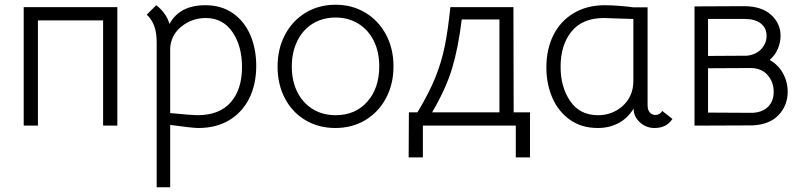

<svg xmlns="http://www.w3.org/2000/svg" viewBox="-20 -530 3385 810"><path d="M475 0H415V-444H140V0H80V-500H475Z M1061 -252Q1061 -175 1032 -116Q1003 -57 948 -23.5Q893 10 817 10Q792 10 698 -3V260H641V-352Q641 -431 599 -468L639 -508Q656 -496 672 -475Q688 -454 695 -429Q738 -508 846 -508Q915 -508 963.5 -473.5Q1012 -439 1036.5 -381Q1061 -323 1061 -252ZM1001 -247Q1001 -336 960.5 -395Q920 -454 848 -454Q791 -454 746.5 -419Q702 -384 698 -328V-53Q790 -44 812 -44Q906 -44 953.5 -98.5Q1001 -153 1001 -247Z M1151 -249Q1151 -324 1182.5 -383.5Q1214 -443 1269.5 -476.5Q1325 -510 1396 -510Q1466 -510 1521.5 -476.5Q1577 -443 1608.5 -384Q1640 -325 1640 -250Q1640 -175 1608.5 -116Q1577 -57 1521.5 -23.5Q1466 10 1395 10Q1324 10 1268.5 -23Q1213 -56 1182 -115Q1151 -174 1151 -249ZM1580 -250Q1580 -311 1557 -357.5Q1534 -404 1492 -430Q1450 -456 1396 -456Q1341 -456 1299 -430Q1257 -404 1234 -356.5Q1211 -309 1211 -249Q1211 -189 1234 -142.5Q1257 -96 1299 -70Q1341 -44 1396 -44Q1479 -44 1529.5 -101Q1580 -158 1580 -250Z M2156 134V0H1764V134H1704L1705 -56H1741Q1790 -137 1816.5 -203Q1843 -269 1856.5 -336Q1870 -403 1880 -500H2146L2147 -56H2216V134ZM1803 -56H2087V-448H1928Q1913 -326 1887 -240.5Q1861 -155 1803 -56Z M2285 -246Q2285 -323 2315 -382.5Q2345 -442 2401 -475Q2457 -508 2532 -508Q2555 -508 2590 -505.5Q2625 -503 2652 -499H2712V-86Q2712 -66 2721.5 -55.5Q2731 -45 2745 -45Q2763 -45 2774 -62L2817 -28Q2802 -7 2783.5 1.5Q2765 10 2741 10Q2706 10 2679.5 -14Q2653 -38 2653 -72Q2629 -32 2590 -11Q2551 10 2502 10Q2433 10 2384 -25Q2335 -60 2310 -118Q2285 -176 2285 -246ZM2638 -124Q2652 -153 2652 -188V-450L2586 -452L2528 -454Q2437 -454 2391 -397Q2345 -340 2345 -248Q2345 -163 2385.5 -103.5Q2426 -44 2503 -44Q2548 -44 2584 -66Q2620 -88 2638 -124Z M3118 -504Q3193 -504 3233 -467.5Q3273 -431 3273 -379Q3273 -351 3261.5 -324Q3250 -297 3227 -277Q3263 -257 3283 -221Q3303 -185 3303 -143Q3303 -85 3264.5 -44.5Q3226 -4 3154 -1L2910 0V-503ZM3214 -379Q3214 -412 3189.5 -431Q3165 -450 3123 -450H2967V-294L3131 -295Q3169 -299 3191.5 -323Q3214 -347 3214 -379ZM3244 -143Q3244 -183 3219 -212.5Q3194 -242 3149 -243L2967 -242V-55L3149 -54Q3192 -54 3218 -77.5Q3244 -101 3244 -143Z"/></svg>

Font: Bellota
Style: Regular
Weight: 400
Designer: Kemie Guaida
Foundry: Kemie Guaida
Version: Version 4.001